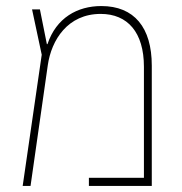

<svg xmlns="http://www.w3.org/2000/svg" viewBox="-20 -615 602 635"><path d="M315 -595C236 -595 166 -556 137 -469H135L112 -584H86L118 -434L55 0H81L138 -399C150 -483 204 -569 313 -569C402 -569 456 -508 456 -394V-27H274V0H482V-398C482 -524 424 -595 315 -595Z"/></svg>

Font: Noto Sans Hebrew SemiCondensed Thin
Style: Regular
Weight: 100
Width: 4
Designer: Monotype Design Team
Foundry: Monotype Imaging Inc.
Version: Version 2.004